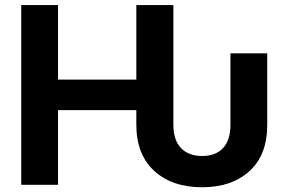

<svg xmlns="http://www.w3.org/2000/svg" viewBox="-20 -748 1164 777"><path d="M798.3 9.8Q676.3 9.8 604 -56.6Q531.7 -123 531.7 -243.7V-302.2H214.8V0H65.9V-727.5H214.8V-425.8H531.7V-727.5H681.6V-243.7Q681.6 -180.7 712.6 -148.7Q743.7 -116.7 798.3 -116.7Q852.5 -116.7 882.6 -148.7Q912.6 -180.7 912.6 -243.7V-532.2H1061.5V-243.7Q1062 -122.1 990.2 -56.2Q918.5 9.8 798.3 9.8Z"/></svg>

Font: Inter-Bold
Style: Bold
Weight: 700
Designer: Rasmus Andersson
Foundry: rsms
Version: Version 4.000;git-a52131595